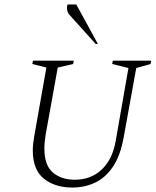

<svg xmlns="http://www.w3.org/2000/svg" viewBox="-20 -832 698 861"><path d="M304 9Q226 9 176.5 -31Q127 -71 127 -158Q127 -185 133 -218L188 -529L125 -545L128 -560H311L308 -545L239 -529L185 -230Q179 -194 179 -166Q179 -90 217.5 -58Q256 -26 315 -26Q388 -26 436.5 -72Q485 -118 499 -201L556 -527L483 -545L486 -560H658L655 -545L591 -527L535 -218Q520 -134 486.5 -84.5Q453 -35 406.5 -13Q360 9 304 9ZM409 -635 292 -765Q275 -785 283 -812H322L419 -635Z"/></svg>

Font: Spectral SC ExtraLight
Style: Italic
Weight: 275
Italic angle: -10°
Designer: Jean-Baptiste Levee
Foundry: Production Type
Version: Version 2.001